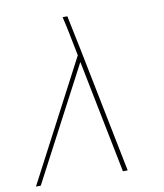

<svg xmlns="http://www.w3.org/2000/svg" viewBox="-83 -803 741 870"><g transform="rotate(-10 288.0 -367.5)"><path d="M12 0H34L308 -521L412 0H434L319 -575L301 -662L286 -735H264Q269 -716 273 -696.5Q277 -677 281 -658L302 -553Z"/></g></svg>

Font: Iosevka Sparkle Thin
Style: Italic
Weight: 100
Italic angle: -9°
Designer: Belleve Invis
Foundry: Belleve Invis
Version: Version 4.5.0; ttfautohint (v1.8.3)